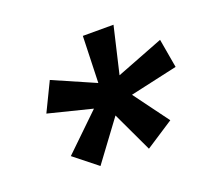

<svg xmlns="http://www.w3.org/2000/svg" viewBox="-80 -787 674 612"><g transform="rotate(-20 257.0 -481.0)"><path d="M165 -277 87 -339 208 -456 60 -493 107 -590 249 -528 254 -686H358L321 -528L481 -590L498 -492L337 -456L424 -338L329 -276L265 -412Z"/></g></svg>

Font: Chivo Medium
Style: Bold Italic
Weight: 700
Italic angle: -8.05°
Version: Version 2.002